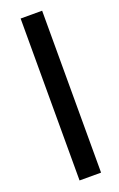

<svg xmlns="http://www.w3.org/2000/svg" viewBox="-139 -740 485 780"><g transform="rotate(-20 103.5 -350.0)"><path d="M62 0V-700H155V0Z"/></g></svg>

Font: Odibee Sans
Style: Regular
Weight: 400
Designer: James Barnard - Barnard Co. Limited
Version: Version 2.001; ttfautohint (v1.8.3)